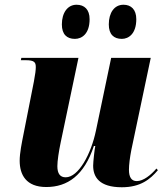

<svg xmlns="http://www.w3.org/2000/svg" viewBox="-20 -780 703 810"><path d="M494 -616C523 -616 555 -638 555 -699C555 -740 533 -760 501 -760C462 -760 439 -726 439 -677C439 -635 460 -616 494 -616ZM296 -616C326 -616 358 -638 358 -699C358 -740 336 -760 303 -760C265 -760 241 -726 241 -677C241 -635 262 -616 296 -616ZM494 10C573 10 614 -24 646 -62L640 -69C617 -42 585 -16 557 -16C535 -16 524 -32 524 -64C524 -85 528 -116 534 -147L616 -536H449L385 -230C364 -129 311 -32 257 -32C234 -32 222 -47 222 -79C222 -101 228 -141 236 -179L311 -536H70L68 -526H89C125 -526 131 -517 131 -497C131 -485 129 -468 123 -436L79 -213C72 -178 63 -134 63 -102C63 -43 90 9 175 9C265 9 335 -40 376 -164H382C379 -151 373 -97 373 -81C373 -33 399 10 494 10Z"/></svg>

Font: Noto Serif Display SemiCondensed ExtraBold
Style: Italic
Weight: 800
Width: 4
Italic angle: -12°
Designer: Monotype Design Team
Foundry: Monotype Imaging Inc.
Version: Version 2.009